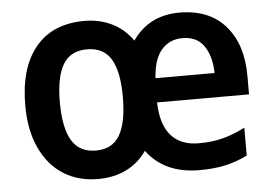

<svg xmlns="http://www.w3.org/2000/svg" viewBox="-44 -611 968 680"><g transform="rotate(-5 439.5 -271.0)"><path d="M616 -552Q722 -552 779.5 -486Q837 -420 837 -308V-242H510Q512 -163 546.5 -124Q581 -85 644 -85Q693 -85 731 -95Q769 -105 810 -126V-27Q772 -8 732 1Q692 10 639 10Q515 10 452 -75Q423 -33 379 -11.5Q335 10 279 10Q208 10 155.5 -23.5Q103 -57 73.5 -120.5Q44 -184 44 -272Q44 -405 104.5 -478.5Q165 -552 279 -552Q332 -552 376 -530.5Q420 -509 449 -467Q508 -552 616 -552ZM619 -461Q573 -461 544.5 -428Q516 -395 512 -328H722Q721 -387 696 -424Q671 -461 619 -461ZM279 -451Q220 -451 193.5 -406.5Q167 -362 167 -272Q167 -182 194 -136.5Q221 -91 280 -91Q338 -91 364.5 -136Q391 -181 391 -272Q391 -362 364.5 -406.5Q338 -451 279 -451Z"/></g></svg>

Font: Noto Sans Sinhala UI SemiCondensed SemiBold
Style: Regular
Weight: 600
Width: 4
Designer: Jelle Bosma - Monotype Design Team
Foundry: Monotype Imaging Inc.
Version: Version 2.006; ttfautohint (v1.8.4.7-5d5b)